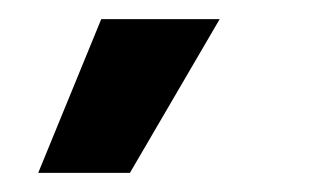

<svg xmlns="http://www.w3.org/2000/svg" viewBox="-20 -777 323 201"><path d="M116 -596H20L86 -757H210Z"/></svg>

Font: Bricolage Grotesque SemiCondensed SemiBold
Style: Regular
Weight: 600
Width: 4
Designer: Mathieu Triay
Foundry: Atelier Triay
Version: Version 1.001;gftools[0.9.33.dev8+g029e19f]